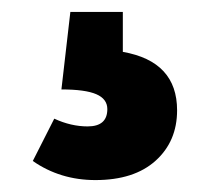

<svg xmlns="http://www.w3.org/2000/svg" viewBox="-20 -36 342 322"><path d="M186 51Q277 67 277 149Q277 201 241 233.5Q205 266 140 266Q81 266 35 234L71 163Q99 176 127 176Q160 176 160 147Q160 130 141.5 122Q123 114 83 114L98 -16H186Z"/></svg>

Font: Fira Sans Compressed ExtraBold
Style: Regular
Weight: 800
Width: 1
Designer: bBox Type GmbH & Carrois Corporate GbR & Edenspiekermann AG
Foundry: bBox Type GmbH & Carrois Corporate GbR & Edenspiekermann AG
Version: Version 4.301